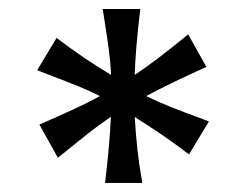

<svg xmlns="http://www.w3.org/2000/svg" viewBox="-20 -801 544 421"><path d="M275.4 -636.7Q302.2 -654.8 327.9 -674.3Q353.5 -693.8 392.6 -725.6L432.6 -654.3Q357.4 -620.6 300.3 -590.3Q326.7 -577.6 354 -566.7Q381.3 -555.7 425.3 -539.6L438 -534.7L394.5 -462.4Q361.8 -487.3 335.7 -505.1Q309.6 -522.9 275.4 -544.4Q277.8 -505.9 281.2 -473.9Q284.7 -441.9 292 -399.9H210.4Q220.7 -486.3 223.1 -544.9Q197.3 -527.3 173.3 -508.5Q149.4 -489.7 106.9 -455.1L66.4 -527.8Q114.3 -548.8 143.3 -562.3Q172.4 -575.7 199.2 -590.3Q176.8 -601.6 153.6 -611.1Q130.4 -620.6 83 -638.7L61.5 -647L104 -717.8Q163.1 -672.9 223.6 -636.7Q222.2 -666 218.3 -694.6Q214.4 -723.1 207 -770Q206.1 -773.4 205.1 -781.2H287.6Q281.7 -731.4 279.1 -699.7Q276.4 -668 275.4 -636.7Z"/></svg>

Font: Lesson One Medium
Style: Regular
Weight: 500
Designer: But Ko, Victor Gaultney, Annie Olsen, Julie Remington, Don Collingsworth, Eric Hays, Becca Hirsbrunner
Version: Version 1.100